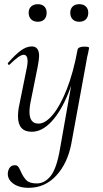

<svg xmlns="http://www.w3.org/2000/svg" viewBox="-20 -617 491 918"><path d="M18 205Q25 173 51 173Q62 173 67.5 180.5Q73 188 80 204Q92 231 107 245.5Q122 260 156 260Q194 260 222.5 224Q251 188 267 94L336 -297L351 -380Q352 -386 360 -390Q368 -394 381 -394Q396 -394 401 -392.5Q406 -391 406 -388L402 -367Q400 -360 396.5 -343Q393 -326 391 -312L321 70Q303 164 249 222.5Q195 281 117 281Q69 281 41 259Q13 237 18 205ZM66 -61Q66 -88 73 -119L109 -297Q112 -314 112 -324Q112 -355 93 -355Q73 -355 27 -309Q25 -307 23 -307Q20 -307 18 -310.5Q16 -314 19 -317Q54 -357 80.5 -376Q107 -395 132 -395Q167 -395 167 -349Q167 -334 160 -297L128 -138Q121 -107 121 -82Q121 -26 164 -26Q197 -26 232.5 -68.5Q268 -111 299.5 -191Q331 -271 351 -380L363 -378Q343 -262 307.5 -173.5Q272 -85 226.5 -36Q181 13 132 13Q66 13 66 -61ZM117 -556Q117 -575 129 -586Q141 -597 161 -597Q181 -597 192 -586Q203 -575 203 -556Q203 -536 192 -524.5Q181 -513 161 -513Q141 -513 129 -524.5Q117 -536 117 -556ZM316 -556Q316 -575 327.5 -586Q339 -597 359 -597Q379 -597 390.5 -586Q402 -575 402 -556Q402 -536 390.5 -524.5Q379 -513 359 -513Q339 -513 327.5 -524.5Q316 -536 316 -556Z"/></svg>

Font: Cormorant Infant
Style: Italic
Weight: 400
Italic angle: -10°
Designer: Christian Thalmann (Catharsis Fonts)
Foundry: Catharsis Fonts
Version: Version 4.000